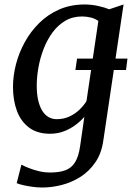

<svg xmlns="http://www.w3.org/2000/svg" viewBox="-20 -587 596 857"><path d="M316.5 -274.5 324 -325.5H549L542.5 -274.5ZM441.5 38Q433.5 97.5 405.2 138.2Q377 179 337.5 203.5Q298 228 254 239Q210 250 169.5 250Q147.5 250 124.5 246.8Q101.5 243.5 82.8 239.2Q64 235 54.5 230.5L75.5 148Q86.5 154 106.8 162.2Q127 170.5 152.5 176.8Q178 183 204 183Q245 183 272.2 172.8Q299.5 162.5 315.2 137Q331 111.5 337.5 66L356.5 -65.5Q340 -46.5 317 -29.2Q294 -12 265.5 -1Q237 10 203 10Q146.5 10 109.8 -17.5Q73 -45 55.5 -92.2Q38 -139.5 38 -199Q38 -248 51.2 -299.8Q64.5 -351.5 90.8 -399.2Q117 -447 155.8 -485Q194.5 -523 245 -545Q295.5 -567 358 -567Q387.5 -567 417.5 -560.5Q447.5 -554 467.5 -545.5L531.5 -567ZM419 -493.5Q404.5 -504 385.2 -508.8Q366 -513.5 346.5 -513.5Q304 -513.5 271 -494Q238 -474.5 214 -441.5Q190 -408.5 174.5 -368.2Q159 -328 151.5 -285.5Q144 -243 144 -204.5Q144 -169 150 -141.5Q156 -114 167.5 -94.5Q179 -75 195.8 -65Q212.5 -55 233.5 -55Q264 -55 289.5 -66.8Q315 -78.5 334.5 -97.2Q354 -116 366 -135.5Z"/></svg>

Font: Merriweather 20pt
Style: Italic
Weight: 400
Italic angle: -7.8°
Version: Version 2.101